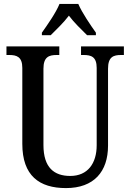

<svg xmlns="http://www.w3.org/2000/svg" viewBox="-20 -951 666 981"><path d="M194 -784V-771H239C268 -800 306 -836 332 -871C358 -836 397 -799 425 -771H470V-784C443 -822 399 -886 380 -931H284C266 -886 221 -822 194 -784ZM317 10C460 10 532 -74 532 -207V-600C532 -661 560 -670 599 -670H613V-714H394V-670H407C446 -670 474 -661 474 -604V-209C474 -116 428 -52 339 -52C257 -52 202 -94 202 -210V-600C202 -661 231 -670 270 -670H283V-714H13V-670H27C65 -670 94 -661 94 -604V-216C94 -53 181 10 317 10Z"/></svg>

Font: Noto Serif Condensed Medium
Style: Regular
Weight: 500
Width: 3
Designer: Monotype Design Team
Foundry: Monotype Imaging Inc.
Version: Version 2.015